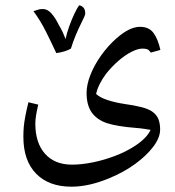

<svg xmlns="http://www.w3.org/2000/svg" viewBox="-20 -576 658 723"><path d="M249 127Q164 127 116 78Q68 29 68 -61Q68 -81 69.5 -98Q71 -115 75 -136.5Q79 -158 87 -191L124 -182Q113 -136 113 -111Q113 -38 149.5 3Q186 44 251 44Q287 44 329 35.5Q371 27 412 11.5Q453 -4 484 -24Q508 -39 524 -55Q540 -71 547 -87Q534 -89 521.5 -91Q509 -93 495 -94Q419 -100 382 -112.5Q345 -125 325 -153Q306 -181 306 -226Q306 -257 320.5 -294Q335 -331 361 -367.5Q387 -404 419 -432Q468 -475 507 -475Q541 -475 558 -452Q575 -429 584 -388L548 -378Q541 -388 534.5 -390.5Q528 -393 516 -393Q499 -393 474.5 -380.5Q450 -368 425.5 -346.5Q401 -325 380 -299Q349 -257 342 -222Q356 -209 384 -199.5Q412 -190 452 -184Q488 -179 513 -172.5Q538 -166 553 -156Q570 -144 576.5 -127.5Q583 -111 583 -88Q583 -58 557.5 -24Q532 10 489.5 41Q447 72 394 94Q316 127 249 127ZM192 -376Q173 -417 153 -457Q133 -497 106 -534L122 -539Q127 -541 132.5 -541.5Q138 -542 142 -542Q159 -542 174 -525Q189 -508 202 -481Q210 -468 216 -455Q222 -442 227 -429Q231 -450 240.5 -476.5Q250 -503 260.5 -525Q271 -547 278 -556Q287 -555 294 -547.5Q301 -540 301 -525Q301 -518 286 -489Q275 -467 265 -443Q255 -419 247 -393Q227 -381 192 -376Z"/></svg>

Font: Noto Naskh Arabic UI
Style: Regular
Weight: 400
Designer: Monotype Design Team, David Williams, Mohamad Dakak and Nizar Qandah
Foundry: Monotype Imaging Inc.
Version: Version 2.014